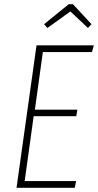

<svg xmlns="http://www.w3.org/2000/svg" viewBox="-20 -899 469 919"><path d="M207 -765.1 190.9 -783.2 309.1 -878.9H329.1L418 -783.2L400.9 -765.1L316.9 -844.2ZM429.2 -682.1 419.9 -649.9H185.1L147 -374H350.1L345.2 -342.8H141.1L98.1 -32.2H344.2L337.9 0H59.1L154.8 -682.1Z"/></svg>

Font: Fira Sans Compressed UltraLight
Style: Italic
Weight: 200
Width: 3
Italic angle: -8°
Designer: Carrois Corporate & Edenspiekermann AG
Foundry: Carrois Corporate GbR & Edenspiekermann AG
Version: Version 4.203;PS 004.203;hotconv 1.0.88;makeotf.lib2.5.64775